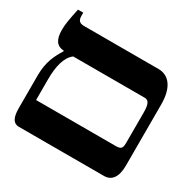

<svg xmlns="http://www.w3.org/2000/svg" viewBox="-144 -798 956 948"><g transform="rotate(30 333.5 -323.5)"><path d="M76 0H562C605 0 630 -33 630 -98V-448C630 -540 593 -592 531 -592H106C81 -592 70 -603 70 -629V-647H40C27 -587 21 -552 21 -522C21 -467 38 -439 81 -436V-433C56 -392 30 -346 30 -266V-78C30 -24 46 0 76 0ZM84 -157V-275C84 -349 98 -407 135 -435H543C563 -435 575 -421 575 -371V-203C575 -168 572 -157 538 -157Z"/></g></svg>

Font: Noto Serif Hebrew ExtraCondensed ExtraBold
Style: Regular
Weight: 800
Width: 2
Designer: Monotype Design Team
Foundry: Monotype Imaging Inc.
Version: Version 2.004